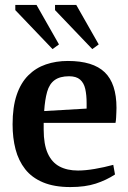

<svg xmlns="http://www.w3.org/2000/svg" viewBox="-20 -748 519 778"><path d="M265 10Q200 10 154.5 -9Q109 -28 82 -62.5Q55 -97 43 -143Q31 -189 31 -244Q31 -314 47.5 -363Q64 -412 94.5 -442.5Q125 -473 166 -487Q207 -501 255 -501Q357 -501 404.5 -455Q452 -409 452 -311Q452 -304 451.5 -293Q451 -282 450.5 -271Q450 -260 448 -250H157V-223Q157 -163 173.5 -126.5Q190 -90 221 -73.5Q252 -57 296 -57Q326 -57 364 -63.5Q402 -70 439 -80L446 -41Q411 -18 368 -4Q325 10 265 10ZM159 -298 331 -308V-330Q331 -363 325.5 -387.5Q320 -412 304.5 -425.5Q289 -439 260 -439Q223 -439 201.5 -423.5Q180 -408 171 -376Q162 -344 159 -298ZM354 -549 203 -707V-728H289L380 -568ZM193 -549 42 -707V-728H128L219 -568Z"/></svg>

Font: Manuale SemiBold
Style: Regular
Weight: 600
Version: Version 1.002